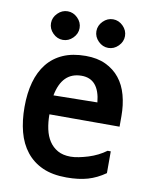

<svg xmlns="http://www.w3.org/2000/svg" viewBox="-81 -775 662 833"><g transform="rotate(10 250.0 -358.5)"><path d="M258 -449Q172 -449 152 -344L345 -347Q335 -449 258 -449ZM261 -537Q312 -537 349 -519.5Q386 -502 410.5 -471.5Q435 -441 446.5 -398.5Q458 -356 458 -307V-260H149Q149 -225 155.5 -195Q162 -165 176.5 -143Q191 -121 214 -108Q237 -95 271 -95Q287 -95 307 -99Q327 -103 348 -109.5Q369 -116 389 -126Q409 -136 425 -148H439V-52Q402 -26 362.5 -14.5Q323 -3 269 -3Q207 -3 163.5 -22.5Q120 -42 91.5 -78Q63 -114 50 -163.5Q37 -213 37 -273Q37 -334 50.5 -382.5Q64 -431 91.5 -465.5Q119 -500 161 -518.5Q203 -537 261 -537ZM150 -714Q175 -714 194 -695Q213 -676 213 -651Q213 -626 194 -607Q175 -588 150 -588Q125 -588 106 -607Q87 -626 87 -651Q87 -676 106 -695Q125 -714 150 -714ZM350 -714Q375 -714 394 -695Q413 -676 413 -651Q413 -626 394 -607Q375 -588 350 -588Q325 -588 306 -607Q287 -626 287 -651Q287 -676 306 -695Q325 -714 350 -714Z"/></g></svg>

Font: D2Coding
Style: Bold
Weight: 700
Monospace: yes
Designer: Yong-Rak Park; Jeong-Hwan Yoon; Sang-Min Lee;
Foundry: NHN Corporation
Version: Version 1.3.2; Build 20180524